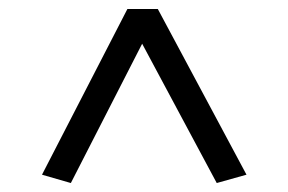

<svg xmlns="http://www.w3.org/2000/svg" viewBox="-20 -786 640 426"><path d="M73.2 -398.4 262.7 -766.1H330.1L526.9 -398.4L460.9 -379.9L295.4 -689L137.2 -379.9Z"/></svg>

Font: Armata
Style: Regular
Weight: 400
Designer: Viktoriya Grabowska
Foundry: Viktoriya Grabowska
Version: Version 1.002